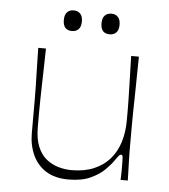

<svg xmlns="http://www.w3.org/2000/svg" viewBox="-49 -681 654 741"><g transform="rotate(5 278.0 -310.0)"><path d="M243 16Q191 16 156.5 -5.5Q122 -27 104.5 -65Q87 -103 87 -150Q87 -194 87 -224Q87 -254 87 -278Q87 -302 86.5 -328Q86 -354 85 -389.5Q84 -425 83 -480H113Q112 -425 111 -389.5Q110 -354 109.5 -329Q109 -304 108.5 -283Q108 -262 108 -237Q108 -212 108 -175Q108 -129 121 -98.5Q134 -68 155.5 -51.5Q177 -35 202 -28Q227 -21 252 -21Q301 -21 338 -36.5Q375 -52 399.5 -80Q424 -108 436 -146.5Q448 -185 448 -231Q448 -256 448 -273Q448 -290 447.5 -312Q447 -334 446 -373Q445 -412 443 -480H473Q472 -398 471 -346Q470 -294 469.5 -263Q469 -232 469 -213.5Q469 -195 469 -181.5Q469 -168 469 -151Q469 -128 469 -113.5Q469 -99 469.5 -85.5Q470 -72 470.5 -52.5Q471 -33 472 0H444Q445 -17 445 -29Q445 -41 445 -50Q445 -80 444 -88.5Q443 -97 438 -97Q433 -97 429 -92.5Q425 -88 414 -72Q404 -57 383 -36Q362 -15 328 0.5Q294 16 243 16ZM207 -556Q172 -556 172 -596Q172 -616 181.5 -626Q191 -636 207 -636Q223 -636 232.5 -626Q242 -616 242 -596Q242 -576 232.5 -566Q223 -556 207 -556ZM353 -556Q318 -556 318 -596Q318 -616 327.5 -626Q337 -636 353 -636Q369 -636 378.5 -626Q388 -616 388 -596Q388 -576 378.5 -566Q369 -556 353 -556Z"/></g></svg>

Font: Ojuju ExtraLight
Style: Regular
Weight: 200
Designer: Chisaokwu Joboson, Mirko Velimirovic
Foundry: Udi Foundry
Version: Version 1.000